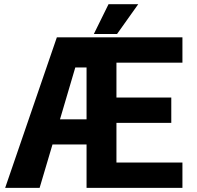

<svg xmlns="http://www.w3.org/2000/svg" viewBox="-20 -905 947 925"><path d="M646 -884.8 543.9 -741.2H432.1L502.9 -884.8ZM858.9 -603H541V-435.1H805.2V-313H541V-122.1H858.9V0H397V-209H232.9L170.9 0H4.9L253.9 -725.1H858.9ZM269 -330.1H397V-580.1H342.8Z"/></svg>

Font: Stilu SemiBold
Style: Regular
Weight: 600
Designer: Genilson Lima Santos
Foundry: Genilson Lima Santos
Version: Version 1.200;PS 001.200;hotconv 1.0.88;makeotf.lib2.5.64775